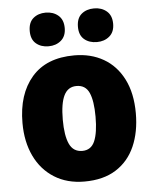

<svg xmlns="http://www.w3.org/2000/svg" viewBox="-54 -864 702 869"><g transform="rotate(-5 296.5 -429.5)"><path d="M553 -329Q553 -244 524.5 -179Q496 -114 438.5 -77.5Q381 -41 295 -41Q216 -41 158 -77.5Q100 -114 69 -179Q38 -244 38 -329Q38 -460 104.5 -537Q171 -614 298 -614Q373 -614 430.5 -581Q488 -548 520.5 -484Q553 -420 553 -329ZM221 -328Q221 -256 238.5 -218Q256 -180 297 -180Q337 -180 353.5 -218Q370 -256 370 -329Q370 -401 353.5 -438Q337 -475 296 -475Q257 -475 239 -438.5Q221 -402 221 -328ZM107 -741Q107 -780 129.5 -799Q152 -818 186 -818Q220 -818 243 -798.5Q266 -779 266 -741Q266 -704 243 -684.5Q220 -665 186 -665Q152 -665 129.5 -684Q107 -703 107 -741ZM326 -741Q326 -780 348.5 -799Q371 -818 406 -818Q440 -818 463 -798.5Q486 -779 486 -741Q486 -704 463 -684.5Q440 -665 406 -665Q371 -665 348.5 -684Q326 -703 326 -741Z"/></g></svg>

Font: Noto Sans Tamil UI SemiCondensed Black
Style: Regular
Weight: 900
Width: 4
Designer: Jelle Bosma - Monotype Design Team
Foundry: Monotype Imaging Inc.
Version: Version 2.004; ttfautohint (v1.8.4.7-5d5b)